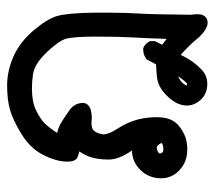

<svg xmlns="http://www.w3.org/2000/svg" viewBox="-52 -238 604 540"><g transform="rotate(-90 250.0 32.0)"><path d="M96.7 101.1Q71.3 64.5 71.3 35.6Q71.3 3.4 79.1 -18.1Q84.5 -33.2 94.2 -46.9Q85.9 -48.8 80.8 -50.8Q75.7 -52.7 72.8 -55.2Q65.4 -63 65.4 -80.1Q65.4 -112.8 85.9 -151.4Q103.5 -185.1 143.6 -210Q182.6 -233.9 211.4 -241.9Q240.2 -250 280 -250Q319.8 -250 360.4 -232.4Q401.4 -214.4 434.1 -176Q466.8 -137.7 475.1 -108.9Q483.4 -80.1 484.4 -2.9Q484.4 16.1 484.4 33.2Q484.4 84 481.9 121.1Q479.5 158.2 478.5 268.1Q480 277.3 480 283.2Q480 289.1 479.5 293Q478 302.2 472.7 307.6Q466.3 314 456.1 314Q439 314 415 289.6Q415 289.6 415 289.1Q391.6 260.7 365.7 238.3Q359.9 250.5 352.5 262.2Q342.3 279.3 325.2 295.9Q308.1 313 284.2 313Q254.4 313 237.3 292Q223.1 275.4 223.1 254.9Q223.1 252 223.6 249Q226.1 223.6 252 198.2Q274.9 175.3 300.3 171.9Q321.8 169.4 338.9 168.9L353 142.6Q365.2 132.8 379.9 132.8Q381.8 132.8 384.8 132.8Q392.1 136.2 396.2 140.4Q400.4 144.5 404.3 151.4V166L394 186Q402.3 192.4 410.6 198.7Q412.6 139.6 414.8 102.5Q417 65.4 417 -1.5Q417 -66.9 410.2 -86.9Q403.3 -106.9 371.1 -140.6Q338.9 -173.3 311 -177.2Q290 -180.2 271.5 -180.2Q234.9 -180.2 211.4 -169.4Q192.4 -160.2 178.7 -149.4Q167 -140.6 146 -109.4Q163.6 -105.5 178.7 -95.7Q197.8 -83.5 212.4 -72.8Q229.5 -59.6 230.5 -38.6Q230.5 -37.6 230.5 -37.1Q230.5 -28.3 224.6 -22.5Q214.4 -12.2 188 -11.7Q169.4 -14.2 159.7 -10.7Q156.2 -9.8 153.3 -6.8Q146 0.5 143.1 15.1Q142.1 17.6 142.1 21.7Q142.1 25.9 145 35.2Q147.9 44.4 156.7 58.1Q177.2 89.8 184.6 120.1Q190.4 145.5 190.4 168.5Q190.4 189.5 186.3 202.4Q182.1 215.3 175.8 223.1Q164.1 237.8 141.6 248.5Q123 256.8 100.6 256.8Q73.7 256.8 54.2 244.6Q44.9 238.8 37.1 230.5Q18.6 210.4 18.6 183.1Q18.6 144 48.3 119.1Q67.9 102.1 96.7 101.1ZM279.3 254.9Q281.2 255.9 284.7 256.3Q293.5 249 305.2 231Q291 236.8 283.2 247.6Q279.8 252 279.3 254.9ZM111.3 174.3Q108.4 170.9 104.5 170.9Q100.6 170.9 97.2 172.4Q91.8 174.8 90.1 176.5Q88.4 178.2 88.4 179.9Q88.4 181.6 88.9 182.9Q89.4 184.1 89.8 184.6Q92.3 189.5 99.6 189.5Q110.8 189.5 117.7 185.1Q116.7 179.7 111.3 174.3Z"/></g></svg>

Font: Bakudai
Style: Bold
Weight: 700
Version: Version 1.48